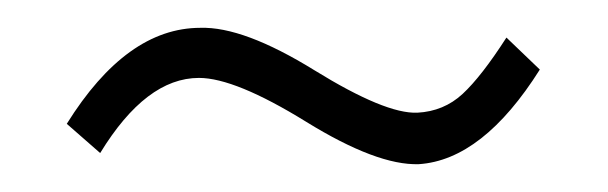

<svg xmlns="http://www.w3.org/2000/svg" viewBox="-20 -418 437 138"><path d="M124 -398Q155 -399 206 -367.5Q257 -336 280 -337Q299 -338 312.5 -350.5Q326 -363 344 -391L368 -368Q327 -303 281 -300Q251 -299 200 -330.5Q149 -362 123 -362Q85 -362 52 -308L28 -329Q71 -398 124 -398Z"/></svg>

Font: Bebas Neue Book
Style: Regular
Weight: 300
Designer: Ryoichi Tsunekawa
Foundry: Ryoichi Tsunekawa
Version: Version 1.003;PS 001.003;hotconv 1.0.88;makeotf.lib2.5.64775